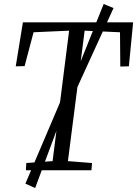

<svg xmlns="http://www.w3.org/2000/svg" viewBox="-20 -855 688 964"><path d="M110 0 112 -36.5 244 -46 327 -701 148.5 -693 103.5 -523 59 -522 95 -743H648.5L627 -522L584 -521L582.5 -693L405 -701L321 -46L442 -36.5L439 0ZM107.5 67 301 -387 331.5 -413 500.5 -835 550 -814.5 359.5 -398 328.5 -373.5 156.5 89Z"/></svg>

Font: Merriweather 28pt Light
Style: Italic
Weight: 300
Italic angle: -7.8°
Version: Version 2.101